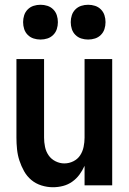

<svg xmlns="http://www.w3.org/2000/svg" viewBox="-20 -778 540 806"><path d="M202 8Q224 8 245 2.5Q266 -3 283.5 -15.5Q301 -28 313.5 -45Q326 -62 335 -82V0H451V-530H335V-200Q335 -181 331 -161.5Q327 -142 316.5 -126Q306 -110 288 -101Q270 -92 250 -92Q231 -92 213 -101Q195 -110 184 -126Q173 -142 169 -161.5Q165 -181 165 -200V-530H49V-200Q49 -176 51.5 -151.5Q54 -127 61.5 -104Q69 -81 81 -59.5Q93 -38 111.5 -22.5Q130 -7 154 0.5Q178 8 202 8ZM350 -612Q365 -612 379 -616.5Q393 -621 403.5 -631.5Q414 -642 418.5 -656Q423 -670 423 -685Q423 -700 418.5 -714Q414 -728 403.5 -738.5Q393 -749 379 -753.5Q365 -758 350 -758Q335 -758 321 -753.5Q307 -749 296.5 -738.5Q286 -728 281.5 -714Q277 -700 277 -685Q277 -670 281.5 -656Q286 -642 296.5 -631.5Q307 -621 321 -616.5Q335 -612 350 -612ZM150 -612Q165 -612 179 -616.5Q193 -621 203.5 -631.5Q214 -642 218.5 -656Q223 -670 223 -685Q223 -700 218.5 -714Q214 -728 203.5 -738.5Q193 -749 179 -753.5Q165 -758 150 -758Q135 -758 121 -753.5Q107 -749 96.5 -738.5Q86 -728 81.5 -714Q77 -700 77 -685Q77 -670 81.5 -656Q86 -642 96.5 -631.5Q107 -621 121 -616.5Q135 -612 150 -612Z"/></svg>

Font: Iosevka SS09
Style: Bold
Weight: 700
Monospace: yes
Designer: Belleve Invis
Foundry: Belleve Invis
Version: Version 5.2.1; ttfautohint (v1.8.3)